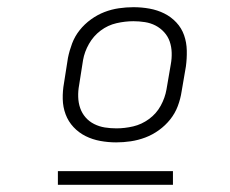

<svg xmlns="http://www.w3.org/2000/svg" viewBox="-20 -713 640 534"><path d="M303 -317Q281 -317 259 -321Q237 -325 218 -334.5Q199 -344 184.5 -359.5Q170 -375 162.5 -395Q155 -415 154.5 -437.5Q154 -460 158 -482L169 -552Q173 -572 180.5 -592Q188 -612 201.5 -629Q215 -646 233 -659Q251 -672 270.5 -679.5Q290 -687 310.5 -690Q331 -693 351 -693Q374 -693 396 -689Q418 -685 437 -675.5Q456 -666 470.5 -650.5Q485 -635 492 -615Q499 -595 499.5 -572.5Q500 -550 497 -528L485 -458Q482 -438 474.5 -418Q467 -398 453.5 -381Q440 -364 422 -351Q404 -338 384 -330.5Q364 -323 343.5 -320Q323 -317 303 -317ZM304 -356Q327 -356 350.5 -361.5Q374 -367 394.5 -382Q415 -397 427 -419Q439 -441 443 -464L455 -534Q458 -550 457.5 -566.5Q457 -583 452 -597.5Q447 -612 436.5 -623.5Q426 -635 412.5 -642Q399 -649 383 -651.5Q367 -654 351 -654Q328 -654 304 -648.5Q280 -643 260 -628Q240 -613 227.5 -591Q215 -569 211 -546L200 -476Q197 -460 197.5 -443.5Q198 -427 203 -412.5Q208 -398 218 -386.5Q228 -375 242 -368Q256 -361 271.5 -358.5Q287 -356 304 -356ZM141 -199V-237H461V-199Z"/></svg>

Font: Iosevka SS04 XLt Ex Obl
Style: Regular
Weight: 200
Width: 7
Italic angle: -9°
Monospace: yes
Designer: Belleve Invis
Foundry: Belleve Invis
Version: Version 19.0.0; ttfautohint (v1.8.4)